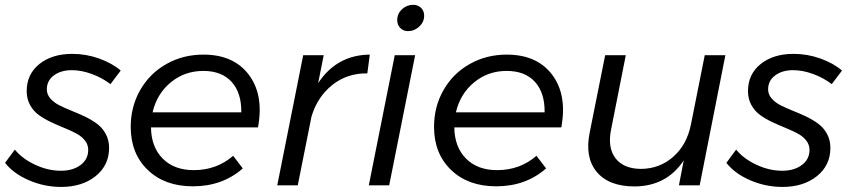

<svg xmlns="http://www.w3.org/2000/svg" viewBox="-38 -750 3432 777"><path d="M209.5 6.5Q141.5 6.5 79 -20.5Q16.5 -47.5 -17.5 -91L22 -144.5Q53 -107 104.8 -83Q156.5 -59 208.5 -59Q257 -59 288 -82.2Q319 -105.5 319 -143.5Q319 -165 305.2 -182Q291.5 -199 269.5 -210.5Q247.5 -222 221 -232.8Q194.5 -243.5 168 -256Q141.5 -268.5 119.5 -284.2Q97.5 -300 83.8 -324.8Q70 -349.5 70 -381Q70 -449.5 121.2 -490.8Q172.5 -532 254.5 -532Q310.5 -532 363 -513.2Q415.5 -494.5 450.5 -464.5L409 -409.5Q376 -435 333.8 -450.5Q291.5 -466 252.5 -466Q208.5 -466 180 -444.8Q151.5 -423.5 151.5 -388.5Q151.5 -368 165.5 -351.8Q179.5 -335.5 201.5 -324.2Q223.5 -313 250.5 -302.2Q277.5 -291.5 304.5 -278.8Q331.5 -266 353.5 -250Q375.5 -234 389.5 -208.8Q403.5 -183.5 403.5 -151.5Q403.5 -81 349 -37.2Q294.5 6.5 209.5 6.5Z M742.5 4Q629 4 560 -62.2Q491 -128.5 491 -236.5Q491 -318.5 529.5 -385.8Q568 -453 635.5 -491Q703 -529 785 -529Q908 -529 969.2 -447.2Q1030.5 -365.5 1006 -234.5H573Q574 -155 620.5 -108.2Q667 -61.5 746 -61.5Q839 -61.5 905.5 -119.5L944.5 -68.5Q862.5 4 742.5 4ZM785 -463Q709.5 -463 653.2 -416.8Q597 -370.5 579.5 -295.5H938.5Q939.5 -374.5 899.2 -418.8Q859 -463 785 -463Z M1189 -526.5H1272L1249.5 -413.5Q1324.5 -527.5 1458.5 -529L1448.5 -453Q1368 -454.5 1307.2 -406.5Q1246.5 -358.5 1222.5 -278L1167 0H1084Z M1559.5 -526.5H1642L1537 0H1454.5ZM1634 -730.5Q1653.5 -730.5 1666 -718.2Q1678.5 -706 1678.5 -686.5Q1678.5 -661 1658.8 -642.5Q1639 -624 1613 -624Q1594 -624 1581.8 -636.8Q1569.5 -649.5 1569.5 -668.5Q1569.5 -694.5 1588.8 -712.5Q1608 -730.5 1634 -730.5Z M1970 4Q1856.5 4 1787.5 -62.2Q1718.5 -128.5 1718.5 -236.5Q1718.5 -318.5 1757 -385.8Q1795.5 -453 1863 -491Q1930.5 -529 2012.5 -529Q2135.5 -529 2196.8 -447.2Q2258 -365.5 2233.5 -234.5H1800.5Q1801.5 -155 1848 -108.2Q1894.5 -61.5 1973.5 -61.5Q2066.5 -61.5 2133 -119.5L2172 -68.5Q2090 4 1970 4ZM2012.5 -463Q1937 -463 1880.8 -416.8Q1824.5 -370.5 1807 -295.5H2166Q2167 -374.5 2126.8 -418.8Q2086.5 -463 2012.5 -463Z M2530.5 4.5Q2426 4.5 2377 -54.2Q2328 -113 2348.5 -214L2411 -526.5H2494.5L2434.5 -223.5Q2420.5 -151 2453.5 -108.8Q2486.5 -66.5 2557.5 -66.5Q2632 -67.5 2686.8 -115.8Q2741.5 -164 2758 -245.5L2814 -526.5H2897.5L2793.5 0H2709.5L2729 -101Q2660 3.5 2530.5 4.5Z M3128.5 6.5Q3060.5 6.5 2998 -20.5Q2935.5 -47.5 2901.5 -91L2941 -144.5Q2972 -107 3023.8 -83Q3075.5 -59 3127.5 -59Q3176 -59 3207 -82.2Q3238 -105.5 3238 -143.5Q3238 -165 3224.2 -182Q3210.5 -199 3188.5 -210.5Q3166.5 -222 3140 -232.8Q3113.5 -243.5 3087 -256Q3060.5 -268.5 3038.5 -284.2Q3016.5 -300 3002.8 -324.8Q2989 -349.5 2989 -381Q2989 -449.5 3040.2 -490.8Q3091.5 -532 3173.5 -532Q3229.5 -532 3282 -513.2Q3334.5 -494.5 3369.5 -464.5L3328 -409.5Q3295 -435 3252.8 -450.5Q3210.5 -466 3171.5 -466Q3127.5 -466 3099 -444.8Q3070.5 -423.5 3070.5 -388.5Q3070.5 -368 3084.5 -351.8Q3098.5 -335.5 3120.5 -324.2Q3142.5 -313 3169.5 -302.2Q3196.5 -291.5 3223.5 -278.8Q3250.5 -266 3272.5 -250Q3294.5 -234 3308.5 -208.8Q3322.5 -183.5 3322.5 -151.5Q3322.5 -81 3268 -37.2Q3213.5 6.5 3128.5 6.5Z"/></svg>

Font: Argentum Sans Light
Style: Italic
Weight: 300
Italic angle: -11.3°
Designer: Julieta Ulanovsky (font), Owen Earl (portions from Jones font), Cristiano Sobral (main changes and remaster)
Foundry: Julieta Ulanovsky (font), Owen Earl (portions from Jones font), Cristiano Sobral (main changes and remaster)
Version: Version 3.127